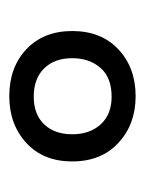

<svg xmlns="http://www.w3.org/2000/svg" viewBox="32 -796 319 424"><g transform="rotate(90 192.0 -583.5)"><path d="M192 -444Q128 -444 88 -482Q48 -520 48 -583Q48 -647 88.5 -685Q129 -723 192 -723Q254 -723 295 -685Q336 -647 336 -583Q336 -519 295 -481.5Q254 -444 192 -444ZM193 -498Q232 -498 254 -521Q276 -544 276 -583Q276 -622 254 -646Q232 -670 193 -670Q151 -670 129.5 -645.5Q108 -621 108 -583Q108 -544 130.5 -521Q153 -498 193 -498Z"/></g></svg>

Font: Noto Sans Gurmukhi Condensed
Style: Regular
Weight: 400
Width: 3
Designer: Jelle Bosma - Monotype Design Team
Foundry: Monotype Imaging Inc.
Version: Version 2.004; ttfautohint (v1.8.4.7-5d5b)